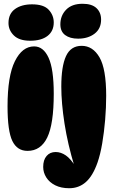

<svg xmlns="http://www.w3.org/2000/svg" viewBox="-20 -790 603 1018"><path d="M150 -767Q212 -767 238.5 -738Q265 -709 265 -671Q265 -625 232 -599.5Q199 -574 140 -574Q82 -574 53.5 -602Q25 -630 25 -668Q25 -717 59.5 -742Q94 -767 150 -767ZM161 -544Q210 -544 237.5 -484Q265 -424 265 -293Q265 -132 230.5 -61Q196 10 126 10Q71 10 45.5 -42.5Q20 -95 20 -226Q20 -387 59 -465.5Q98 -544 161 -544ZM347 208Q304 208 273 192.5Q242 177 225.5 151Q209 125 209 95Q209 58 227 37Q245 16 275 16Q303 16 329 34Q355 52 380 93H375Q339 -26 322 -135Q305 -244 305 -331Q305 -438 330 -492.5Q355 -547 413 -547Q472 -547 507.5 -486Q543 -425 543 -282Q543 -220 537.5 -154.5Q532 -89 522 -30Q512 29 497 72Q472 143 435 175.5Q398 208 347 208ZM394 -585Q351 -585 325.5 -604Q300 -623 300 -661Q300 -707 330.5 -738.5Q361 -770 418 -770Q467 -770 491.5 -747Q516 -724 516 -686Q516 -638 481.5 -611.5Q447 -585 394 -585Z"/></svg>

Font: DynaPuff
Style: Bold
Weight: 700
Designer: Toshi Omagari, Jennifer Daniel
Foundry: Google Fonts
Version: Version 2.000